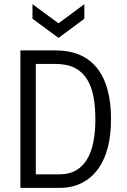

<svg xmlns="http://www.w3.org/2000/svg" viewBox="-20 -902 611 922"><path d="M123 0V-65H268Q312 -65 344.5 -83.5Q377 -102 398 -137Q419 -172 428.5 -220.5Q438 -269 438 -328Q438 -388 429 -437Q420 -486 398 -521.5Q376 -557 339 -576Q302 -595 246 -595H123V-660H245Q336 -660 395.5 -621Q455 -582 484 -508.5Q513 -435 513 -331Q513 -252 498 -195Q483 -138 457.5 -100Q432 -62 400.5 -40Q369 -18 336 -9Q303 0 273 0ZM78 0V-660H152V0ZM136 -882 261 -790 385 -882V-812L261 -720L136 -812Z"/></svg>

Font: Bricolage Grotesque SemiCondensed Light
Style: Regular
Weight: 300
Width: 4
Designer: Mathieu Triay
Foundry: Atelier Triay
Version: Version 1.000;gftools[0.9.30]